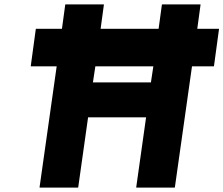

<svg xmlns="http://www.w3.org/2000/svg" viewBox="-20 -847 1017 874"><path d="M600 6 601 7H775L776 6L854 -545H953L954 -546L977 -715V-716H878L893 -826L892 -827H718L717 -826L702 -716H438L453 -826L452 -827H278L277 -826L262 -716H145L143 -715L120 -546L121 -545H238L160 6L161 7H335L336 6L381 -313H645ZM667 -472H403L414 -545H678Z"/></svg>

Font: Hussar Woodtype
Style: SeBdObl
Weight: 900
Foundry: Cannot Into Space Fonts
Version: Version 1.07